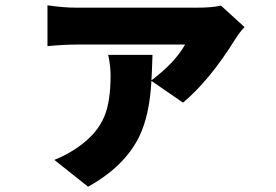

<svg xmlns="http://www.w3.org/2000/svg" viewBox="-20 -597 1040 724"><path d="M902 -495Q883 -475 867 -449Q768 -291 670 -210L551 -292Q544 -161 504 -80Q448 32 312 107L185 6Q236 -15 274 -42Q346 -92 373 -157Q397 -213 397 -312Q397 -349 388 -390H555Q553 -326 551 -294Q640 -361 678 -429H270Q221 -429 159 -423V-577Q220 -568 270 -568H716Q784 -568 813 -576Z"/></svg>

Font: KaiGen Gothic KR Heavy
Style: Heavy
Weight: 900
Designer: Ryoko NISHIZUKA  (kana & ideographs); Paul D. Hunt (Latin, Greek & Cyrillic); Wenlong ZHANG  (bopomofo); Sandoll Communi
Foundry: Adobe Systems Incorporated
Version: Version 1.002 March 28, 2018